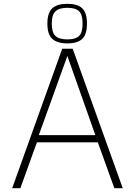

<svg xmlns="http://www.w3.org/2000/svg" viewBox="-20 -989 709 1009"><path d="M307 -733H362L625 0H581L494 -241H174L87 0H44ZM481 -279 334 -695 184 -279ZM229 -865Q229 -922 255 -945.5Q281 -969 334 -969Q387 -969 412 -945.5Q437 -922 437 -865Q437 -808 412 -784.5Q387 -761 334 -761Q281 -761 255 -784.5Q229 -808 229 -865ZM414 -865Q414 -912 395.5 -930Q377 -948 334 -948Q291 -948 271.5 -929.5Q252 -911 252 -865Q252 -818 271.5 -800Q291 -782 334 -782Q377 -782 395.5 -800Q414 -818 414 -865Z"/></svg>

Font: Exo ExtraLight
Style: Regular
Weight: 275
Designer: Natanael Gama
Foundry: Natanael Gama
Version: Version 1.500; ttfautohint (v1.6)